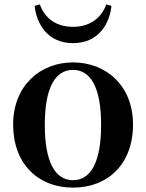

<svg xmlns="http://www.w3.org/2000/svg" viewBox="-20 -835 663 871"><path d="M311 16.2C468.7 16.2 583.4 -90.2 583.4 -269.8C583.4 -449.1 459 -551.9 311 -551.9C163.7 -551.9 39.6 -447.6 39.6 -269.8C39.6 -92.4 152.5 16.2 311 16.2ZM311 -17.5C230.3 -17.5 183.2 -100.3 183.2 -268.1C183.2 -436.6 230.3 -518 311 -518C392.2 -518 438.7 -436.6 438.7 -268.1C438.7 -100.3 392.2 -17.5 311 -17.5ZM137.2 -808.2C145.5 -726.6 196.4 -639.3 311 -639.3C426.5 -639.3 477.4 -726.6 485.5 -808.2L462.3 -815.2C440.6 -754.8 389.6 -713.3 311 -713.3C233.3 -713.3 182.8 -753.3 160.6 -815.2Z"/></svg>

Font: Source Han Serif TW VF
Style: Regular
Weight: 250
Designer: Ryoko NISHIZUKA 西塚涼子 (kana & ideographs); Frank Grießhammer (Latin, Greek & Cyrillic); Wenlong ZHANG 张文龙 (bopomofo); San
Foundry: Adobe
Version: Version 2.002;hotconv 1.1.0;makeotfexe 2.6.0